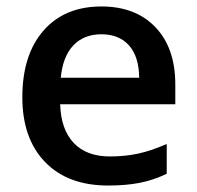

<svg xmlns="http://www.w3.org/2000/svg" viewBox="-20 -570 616 600"><path d="M317.9 9.8Q191.9 9.8 120.8 -63.7Q49.8 -137.2 49.8 -266.1Q49.8 -398.4 115.7 -474.1Q181.6 -549.8 296.9 -549.8Q403.8 -549.8 465.8 -484.9Q527.8 -419.9 527.8 -306.2V-244.1H168Q170.4 -165.5 210.4 -123.3Q250.5 -81.1 323.2 -81.1Q371.1 -81.1 412.4 -90.1Q453.6 -99.1 501 -120.1V-26.9Q459 -6.8 416 1.5Q373 9.8 317.9 9.8ZM296.9 -462.9Q242.2 -462.9 209.2 -428.2Q176.3 -393.6 169.9 -327.1H415Q414.1 -394 382.8 -428.5Q351.6 -462.9 296.9 -462.9Z"/></svg>

Font: CAA NEO Sans SemiBold
Style: Regular
Weight: 600
Version: Version 1.10